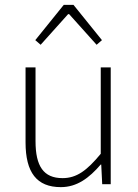

<svg xmlns="http://www.w3.org/2000/svg" viewBox="-20 -757 568 789"><path d="M230 12C296 12 346 -25 394 -81H396L400 0H435V-480H394V-125C337 -56 295 -25 237 -25C159 -25 126 -74 126 -177V-480H85V-172C85 -48 131 12 230 12ZM147 -573 260 -699H264L377 -573L399 -592L282 -737H242L125 -592Z"/></svg>

Font: Source Sans Pro Light
Style: Regular
Weight: 300
Designer: Paul D. Hunt
Foundry: Adobe Systems Incorporated
Version: Version 3.006;hotconv 1.0.111;makeotfexe 2.5.65597